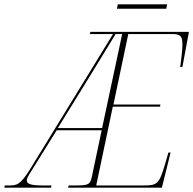

<svg xmlns="http://www.w3.org/2000/svg" viewBox="-78 -860 886 880"><path d="M458 -820H684L688 -840H462ZM-58 0H156L158 -10H116C65 -10 45 -17 45 -32C45 -44 53 -56 65 -75L182 -263H388L343 -50C335 -15 329 -10 270 -10H237L234 0H664L704 -161H694L680 -113C652 -17 644 -10 581 -10H363L439 -371H656L657 -381H442L510 -704H712C755 -704 758 -688 758 -652C758 -628 751 -573 748 -553H758L788 -714H336L334 -704H440L62 -88C14 -10 -2 -10 -39 -10H-56ZM187 -273 334 -511C371 -571 416 -645 452 -704H482L390 -273Z"/></svg>

Font: Noto Serif Display Condensed Thin
Style: Italic
Weight: 100
Width: 3
Italic angle: -12°
Designer: Monotype Design Team
Foundry: Monotype Imaging Inc.
Version: Version 2.009